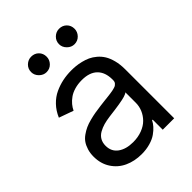

<svg xmlns="http://www.w3.org/2000/svg" viewBox="-215 -866 995 995"><g transform="rotate(-45 282.0 -368.5)"><path d="M237.2 12.8Q271 12.8 299.9 4.4Q328.8 -3.9 348 -17.6Q367.2 -31.2 379.6 -45.3Q392 -59.3 399.1 -73.9H403.4V0H487.2V-359.4Q487.2 -395.2 479.6 -424.5Q471.9 -453.8 459.7 -473.5Q447.4 -493.3 429.7 -508.2Q411.9 -523.1 394.4 -531.2Q376.8 -539.4 355.8 -544.4Q334.9 -549.4 318.7 -551Q302.6 -552.6 285.5 -552.6Q252.5 -552.6 222.1 -546.3Q191.8 -540.1 161.8 -526.3Q131.7 -512.4 106.9 -486.5Q82 -460.6 66.8 -424.7L146.3 -396.3Q153.8 -412.3 165.3 -426.1Q176.8 -440 193.9 -452.2Q210.9 -464.5 235.3 -471.6Q259.6 -478.7 288.4 -478.7Q345.2 -478.7 374.3 -449.9Q403.4 -421.2 403.4 -367.9V-365.1Q403.4 -358.3 402 -353.2Q400.6 -348 396.8 -343.9Q393.1 -339.8 389.2 -337Q385.3 -334.2 377.3 -331.9Q369.3 -329.5 362.4 -328.1Q355.5 -326.7 343.2 -324.9Q331 -323.2 320.8 -322.1Q310.7 -321 293.7 -319.1Q276.6 -317.1 262.8 -315.3Q237.2 -312.1 218.8 -308.9Q200.3 -305.8 176.8 -299.7Q153.4 -293.7 136.7 -286Q120 -278.4 102.8 -266.3Q85.6 -254.3 75.1 -239Q64.6 -223.7 57.9 -202.2Q51.1 -180.8 51.1 -154.8Q51.1 -103 76.2 -64.5Q101.2 -25.9 143.1 -6.6Q185 12.8 237.2 12.8ZM250 -62.5Q198.2 -62.5 166.5 -85.4Q134.9 -108.3 134.9 -150.6Q134.9 -173.7 144.7 -190.5Q154.5 -207.4 172.8 -217.7Q191.1 -228 211.3 -233.7Q231.5 -239.3 258.5 -242.9Q351.2 -253.9 380.7 -263.1Q398.4 -268.5 403.4 -274.1V-197.4Q403.4 -171.5 393.3 -147.5Q383.2 -123.6 364.3 -104.4Q345.5 -85.2 315.7 -73.9Q285.9 -62.5 250 -62.5ZM188.9 -636.4Q213.1 -636.4 229.4 -653.4Q245.7 -670.5 245.7 -693.2Q245.7 -717.7 229.6 -733.8Q213.4 -750 188.9 -750Q166.2 -750 149.1 -733.7Q132.1 -717.3 132.1 -693.2Q132.1 -670.8 149.3 -653.6Q166.5 -636.4 188.9 -636.4ZM393.5 -636.4Q417.6 -636.4 433.9 -653.4Q450.3 -670.5 450.3 -693.2Q450.3 -717.7 434.1 -733.8Q418 -750 393.5 -750Q370.7 -750 353.7 -733.7Q336.6 -717.3 336.6 -693.2Q336.6 -670.8 353.9 -653.6Q371.1 -636.4 393.5 -636.4Z"/></g></svg>

Font: Inter-Regular
Style: Regular
Weight: 500
Designer: Rasmus Andersson
Foundry: rsms
Version: ""